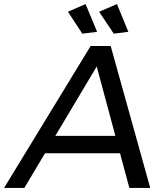

<svg xmlns="http://www.w3.org/2000/svg" viewBox="-70 -927 816 947"><path d="M568 0 522 -171H152L50 0H-50L377 -700H476L671 0ZM203 -257H499L407 -599ZM352 -907 409 -770 336 -761 265 -869ZM507 -907 563 -770 491 -761 419 -869Z"/></svg>

Font: Gontserrat
Style: Italic
Weight: 400
Italic angle: -11.3°
Designer: Julieta Ulanovsky
Foundry: Julieta Ulanovsky
Version: Version 6.001